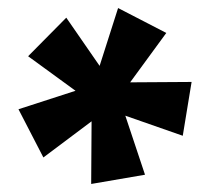

<svg xmlns="http://www.w3.org/2000/svg" viewBox="-20 -759 529 478"><path d="M207 -301 208 -457 88 -367 26 -487 168 -533 50 -619 145 -715 228 -595 274 -739 394 -677 304 -554 457 -555 435 -421 292 -471 341 -324Z"/></svg>

Font: Outfit Thin ExtraBold
Style: Regular
Weight: 800
Version: Version 1.100;gftools[0.9.27]